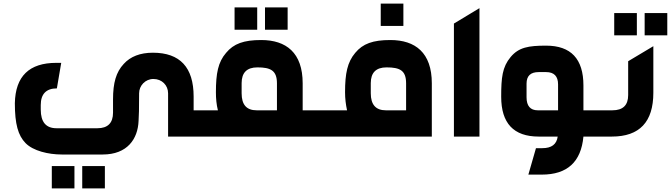

<svg xmlns="http://www.w3.org/2000/svg" viewBox="-20 -754 3704 1060"><path d="M321 99H547C683 99 741 13 745 -86C747 -108 748 -159 748 -239C748 -281 782 -318 827 -318C874 -318 908 -283 908 -239V0H1111V-145H1049V-221C1049 -382 974 -463 824 -463C754 -463 700 -442 663 -401C621 -356 604 -297 604 -205V-132C604 -75 575 -46 518 -46H292C234 -46 205 -80 205 -149V-174C205 -235 235 -266 294 -266L318 -407H291C141 -407 65 -333 62 -184C62 -69 80 -6 121 36C163 79 247 99 321 99ZM266 286H391V163H266ZM434 286H559V163H434Z M1081 0H1777V-145H1651V-294C1651 -463 1560 -533 1422 -533C1326 -533 1270 -513 1228 -462C1184 -411 1172 -349 1172 -245C1172 -210 1175 -177 1183 -145H1081ZM1275 -590H1400V-713H1275ZM1314 -239V-295C1314 -353 1343 -382 1401 -382C1474 -382 1509 -365 1509 -294V-145H1397C1341 -145 1314 -176 1314 -239ZM1443 -590H1568V-713H1443Z M1747 0H2364V-294C2364 -463 2273 -533 2135 -533C2039 -533 1983 -513 1941 -462C1898 -411 1885 -349 1885 -245C1885 -210 1889 -177 1896 -145H1747ZM2027 -239V-295C2027 -353 2056 -382 2114 -382C2188 -382 2222 -365 2222 -294V-145H2110C2055 -145 2027 -176 2027 -239ZM2082 -611H2207V-734H2082Z M2486 0H2627V-709L2486 -624Z M2897 210H2971C3112 210 3188 140 3201 0H3293V-145H3201V-282C3201 -429 3132 -502 2995 -502C2898 -502 2844 -493 2799 -439C2753 -384 2747 -325 2747 -220C2747 -73 2816 0 2954 0H3059C3053 43 3025 64 2974 64H2939ZM2887 -217V-292C2887 -335 2909 -356 2954 -356H2995C3039 -356 3061 -333 3061 -288V-145H2949C2908 -145 2887 -169 2887 -217Z M3263 0H3358C3511 0 3587 -81 3587 -242V-499L3448 -416V-229C3448 -173 3419 -145 3361 -145H3263ZM3371 -559H3496V-682H3371ZM3539 -559H3664V-682H3539Z"/></svg>

Font: All Genders v4
Style: Bold
Weight: 700
Designer: Rassam Alawdi
Foundry: Rassam Art
Version: Version 3.100;FEAKit 1.0